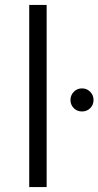

<svg xmlns="http://www.w3.org/2000/svg" viewBox="-20 -762 401 782"><path d="M99 0V-742H170V0ZM314 -308Q294 -308 280.5 -321.5Q267 -335 267 -355Q267 -374 280.5 -388Q294 -402 314 -402Q334 -402 347.5 -388Q361 -374 361 -355Q361 -335 347.5 -321.5Q334 -308 314 -308Z"/></svg>

Font: Montserrat
Style: Regular
Weight: 400
Designer: Julieta Ulanovsky
Foundry: Julieta Ulanovsky
Version: Version 9.000; ttfautohint (v1.8.4.7-5d5b)